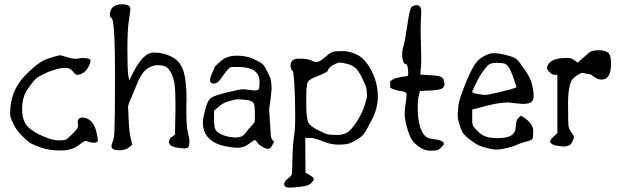

<svg xmlns="http://www.w3.org/2000/svg" viewBox="-20 -688 2895 894"><path d="M284.2 -372.1H280.3Q256.8 -372.1 205.1 -353.5Q163.1 -334 149.9 -323.7Q136.7 -313.5 109.9 -274.9Q83 -236.3 83 -182.1Q83 -127.9 106.4 -101.6Q129.9 -75.2 177.7 -54.7Q225.6 -34.2 252.4 -34.2Q279.3 -34.2 287.6 -38.6Q295.9 -43 315.9 -63Q335.9 -83 339.8 -90.8Q342.8 -96.7 343.8 -102.5Q343.8 -102.5 343.8 -107.4Q341.8 -115.2 341.8 -119.1Q341.8 -140.6 363.3 -140.6Q363.3 -140.6 364.3 -140.6Q384.8 -140.6 402.3 -125Q419.9 -109.4 427.7 -78.6Q435.5 -47.9 435.5 -35.6Q435.5 -23.4 418 -23.4Q402.3 -23.4 391.6 -28.3Q383.8 -32.2 377.9 -32.2Q377 -31.2 375 -31.2Q369.1 -29.3 340.8 -8.3Q312.5 12.7 261.7 12.7Q210.9 12.7 173.8 0Q136.7 -12.7 122.1 -21.5Q107.4 -30.3 81.5 -56.6Q55.7 -83 43 -109.4Q30.3 -135.7 28.8 -144Q27.3 -152.3 27.3 -161.1Q27.3 -262.7 92.8 -332Q158.2 -401.4 205.6 -416Q252.9 -430.7 258.8 -430.7Q264.6 -430.7 288.6 -422.9Q312.5 -415 334 -414.1L362.3 -418Q401.4 -418 401.4 -405.8Q401.4 -393.6 391.1 -375.5Q380.9 -357.4 367.2 -348.6Q353.5 -339.8 342.8 -339.8L341.8 -338.9Q331.1 -338.9 319.3 -355.5Q306.6 -372.1 284.2 -372.1Z M536.1 11.7Q499 11.7 499 -6.8Q499 -15.6 505.4 -30.8Q511.7 -45.9 512.7 -76.7Q513.7 -107.4 514.6 -155.3Q515.6 -252 515.6 -328.1Q515.6 -593.8 500 -603.5Q491.2 -609.4 491.2 -616.2Q492.2 -668 548.8 -668Q586.9 -668 586.9 -645.5Q586.9 -645.5 586.9 -644.5Q586.9 -633.8 580.1 -591.8Q573.2 -549.8 573.2 -459Q573.2 -368.2 577.1 -338.9L582 -313.5L600.6 -351.6Q648.4 -443.4 694.3 -443.4H695.3Q743.2 -443.4 782.7 -421.9Q822.3 -400.4 835.9 -351.6Q848.6 -307.6 848.6 -222.7Q847.7 -212.9 847.7 -203.1Q847.7 -203.1 847.7 -173.8Q847.7 -99.6 854.5 -73.2Q862.3 -43.9 862.3 -26.4Q861.3 -25.4 861.3 -24.4Q861.3 -6.8 856 -2Q850.6 2.9 840.3 2.9Q830.1 2.9 806.6 0Q783.2 -3.9 774.4 -11.7Q766.6 -18.6 766.6 -28.3Q767.6 -30.3 767.6 -32.2Q769.5 -44.9 782.2 -51.8L794.9 -61.5L796.9 -177.7Q796.9 -177.7 796.9 -207Q796.9 -261.7 793.9 -288.1Q790 -321.3 777.3 -346.7Q764.6 -372.1 750 -378.4Q735.4 -384.8 711.9 -384.8Q696.3 -384.8 672.9 -373Q643.6 -357.4 621.1 -304.7Q592.8 -237.3 591.8 -234.4Q576.2 -201.2 576.2 -188.5V-187.5L577.1 -176.8L579.1 -128.9Q582 -69.3 587.9 -47.9L595.7 -13.7L579.1 -1Q563.5 11.7 536.1 11.7Z M1188.5 -306.6Q1188.5 -376 1090.8 -376Q1090.8 -376 1058.6 -376Q1046.9 -376 1025.9 -345.7Q1004.9 -315.4 995.6 -307.1Q986.3 -298.8 974.6 -298.8Q964.8 -298.8 960 -306.6Q958 -309.6 958 -314.5Q958 -322.3 961.9 -333Q978.5 -374 980.5 -377.9Q981.4 -379.9 1008.8 -404.3Q1036.1 -428.7 1082.5 -428.7Q1128.9 -428.7 1161.6 -413.1Q1194.3 -397.5 1203.6 -388.7Q1212.9 -379.9 1226.1 -352.1Q1239.3 -324.2 1240.2 -321.3Q1241.2 -318.4 1243.2 -300.8Q1245.1 -277.3 1245.1 -273.4Q1244.1 -268.6 1243.2 -263.7Q1243.2 -247.1 1238.3 -213.9Q1233.4 -183.6 1233.4 -177.7Q1233.4 -176.8 1233.4 -175.8L1241.2 -54.7Q1242.2 -42 1252.9 -31.2L1256.8 -28.3L1247.1 -10.7Q1239.3 4.9 1228.5 4.9Q1228.5 4.9 1227.5 4.9Q1217.8 4.9 1200.2 -5.4Q1182.6 -15.6 1175.8 -27.3Q1170.9 -35.2 1167 -36.1Q1163.1 -35.2 1161.1 -33.2Q1153.3 -27.3 1132.3 -13.7Q1111.3 0 1086.9 0Q1062.5 0 1025.4 -7.8Q940.4 -26.4 926.8 -93.8Q924.8 -104.5 924.8 -120.1Q924.8 -135.7 936 -179.7Q947.3 -223.6 965.8 -234.4Q984.4 -245.1 1041.5 -258.8Q1098.6 -272.5 1114.3 -272.5L1166 -266.6Q1177.7 -266.6 1183.1 -271Q1188.5 -275.4 1188.5 -306.6ZM999 -191.4 976.6 -172.9V-129.9Q976.6 -92.8 985.8 -80.1Q995.1 -67.4 1022 -57.6Q1048.8 -47.9 1078.6 -47.9Q1108.4 -47.9 1123.5 -68.8Q1138.7 -89.8 1151.9 -103Q1165 -116.2 1166 -122.6Q1167 -128.9 1167 -160.6Q1167 -192.4 1161.6 -206.1Q1156.2 -219.7 1126.5 -222.7Q1096.7 -225.6 1086.9 -225.6Q1077.1 -225.6 1071.8 -223.6Q1066.4 -221.7 1043 -215.8Q1019.5 -210 999 -191.4Z M1333 -381.8Q1333 -382.8 1333 -383.8Q1333 -415 1373 -415Q1414.1 -415 1431.6 -405.3Q1443.4 -399.4 1453.1 -399.4Q1457 -400.4 1460.9 -400.4Q1473.6 -404.3 1495.1 -422.9Q1516.6 -442.4 1528.8 -446.3Q1541 -450.2 1574.7 -450.2Q1608.4 -450.2 1644 -432.6Q1679.7 -415 1708.5 -360.8Q1737.3 -306.6 1739.3 -247.1Q1739.3 -243.2 1739.3 -239.3Q1739.3 -183.6 1711.9 -130.9Q1682.6 -74.2 1673.3 -63Q1664.1 -51.8 1644 -39.1Q1624 -26.4 1607.4 -20.5Q1590.8 -14.6 1555.2 -14.6Q1519.5 -14.6 1481.9 -30.3Q1444.3 -45.9 1423.8 -45.9H1401.4Q1401.4 35.2 1402.3 116.2L1423.8 127.9Q1440.4 138.7 1441.4 144.5Q1441.4 150.4 1429.7 164.1Q1417 177.7 1383.8 180.7Q1352.5 185.5 1329.1 185.5Q1328.1 185.5 1327.1 185.5Q1303.7 185.5 1303.7 169.9V168.9Q1303.7 154.3 1321.3 142.6Q1338.9 130.9 1339.8 119.6Q1340.8 108.4 1341.8 46.9Q1342.8 -14.6 1349.6 -57.6Q1354.5 -85 1354.5 -151.4Q1354.5 -184.6 1353.5 -226.6Q1349.6 -354.5 1341.8 -358.9Q1334 -363.3 1333 -381.8ZM1406.2 -252Q1406.2 -252 1406.2 -180.7Q1408.2 -128.9 1417.5 -114.3Q1426.8 -99.6 1459 -83Q1491.2 -66.4 1504.4 -63Q1517.6 -59.6 1547.9 -59.6Q1578.1 -59.6 1597.2 -71.3Q1616.2 -83 1641.1 -121.6Q1666 -160.2 1677.7 -197.3Q1689.5 -232.4 1689.5 -246.1L1688.5 -247.1Q1688.5 -260.7 1686.5 -273.9Q1684.6 -287.1 1667.5 -322.3Q1650.4 -357.4 1635.3 -371.1Q1620.1 -384.8 1596.7 -390.6Q1573.2 -396.5 1563 -396.5Q1552.7 -396.5 1539.1 -389.6Q1510.7 -376 1505.9 -358.4Q1503.9 -350.6 1449.2 -330.1Q1414.1 -315.4 1411.1 -300.8Q1406.2 -274.4 1406.2 -256.8Q1406.2 -256.8 1406.2 -252Z M2042 -9.8Q2027.3 6.8 2018.6 10.3Q2009.8 13.7 1983.9 13.7Q1958 13.7 1934.6 -2Q1911.1 -18.6 1900.4 -33.2Q1889.6 -47.9 1879.4 -79.6Q1869.1 -111.3 1865.2 -140.6Q1864.3 -151.4 1864.3 -162.1Q1864.3 -181.6 1868.2 -203.1Q1873 -228.5 1873 -243.2Q1873 -243.2 1873 -250Q1872.1 -261.7 1842.8 -264.6Q1819.3 -267.6 1796.9 -279.3V-309.6L1816.4 -322.3Q1842.8 -330.1 1877 -334Q1880.9 -335 1880.9 -346.7Q1880.9 -355.5 1878.9 -369.1Q1877 -389.6 1869.1 -389.6Q1856.4 -389.6 1852.5 -425.8Q1852.5 -429.7 1852.5 -433.6Q1852.5 -433.6 1852.5 -438.5Q1852.5 -452.1 1857.4 -468.8Q1865.2 -492.2 1876 -566.9Q1886.7 -641.6 1894.5 -653.3Q1903.3 -663.1 1918.9 -664.1Q1939.5 -664.1 1941.4 -638.7Q1941.4 -638.7 1941.4 -629.9Q1941.4 -617.2 1939.5 -593.8Q1938.5 -578.1 1938.5 -552.7Q1938.5 -523.4 1940.4 -476.6Q1941.4 -440.4 1941.4 -416Q1941.4 -383.8 1939.5 -374L1937.5 -340.8L1983.4 -337.9Q2022.5 -335.9 2035.2 -329.1Q2046.9 -322.3 2048.8 -302.7Q2048.8 -300.8 2049.8 -298.8Q2049.8 -283.2 2039.1 -276.4Q2026.4 -268.6 1984.4 -266.6L1935.5 -264.6L1928.7 -237.3Q1924.8 -219.7 1924.8 -191.4Q1924.8 -174.8 1925.8 -155.3Q1934.6 -48.8 1987.3 -42Q2046.9 -35.2 2046.9 -19.5Q2046.9 -14.6 2042 -9.8Z M2178.7 -126Q2178.7 -112.3 2182.1 -103.5Q2185.5 -94.7 2211.4 -70.3Q2237.3 -45.9 2289.1 -44.9H2295.9Q2338.9 -44.9 2359.9 -57.1Q2380.9 -69.3 2381.8 -99.6Q2382.8 -129.9 2393.6 -138.7L2406.2 -149.4L2430.7 -132.8Q2462.9 -106.4 2462.9 -78.1Q2462.9 -49.8 2459.5 -42.5Q2456.1 -35.2 2429.2 -28.3Q2402.3 -21.5 2383.8 -12.7Q2365.2 -3.9 2335 2.4Q2304.7 8.8 2291 8.8Q2277.3 8.8 2250 2Q2222.7 -4.9 2209.5 -10.7Q2196.3 -16.6 2170.4 -36.1Q2144.5 -55.7 2133.8 -71.3Q2127 -83 2119.1 -108.9Q2111.3 -134.8 2111.3 -147.5V-164.1Q2113.3 -172.9 2113.8 -189.9Q2114.3 -207 2128.9 -250Q2178.7 -389.6 2215.3 -415Q2252 -440.4 2277.3 -440.4Q2302.7 -440.4 2337.4 -431.6Q2372.1 -422.9 2383.8 -413.6Q2395.5 -404.3 2422.9 -364.7Q2450.2 -325.2 2457.5 -294.4Q2464.8 -263.7 2464.8 -242.7Q2464.8 -221.7 2454.1 -212.9Q2443.4 -204.1 2411.1 -204.1L2345.7 -210.9Q2295.9 -210.9 2211.9 -186.5L2178.7 -177.7ZM2252.9 -384.8Q2224.6 -356.4 2201.7 -310.5Q2178.7 -264.6 2178.7 -260.7Q2178.7 -254.9 2203.6 -250.5Q2228.5 -246.1 2239.7 -246.1Q2251 -246.1 2293.9 -256.3Q2336.9 -266.6 2360.8 -272.9Q2384.8 -279.3 2384.8 -283.2Q2363.3 -350.6 2352.5 -369.1Q2341.8 -387.7 2329.6 -391.6Q2317.4 -395.5 2291.5 -395.5Q2265.6 -395.5 2252.9 -384.8Z M2725.6 -445.3Q2740.2 -454.1 2767.6 -454.1Q2794.9 -454.1 2810.1 -443.8Q2825.2 -433.6 2825.2 -392.6Q2825.2 -317.4 2781.2 -317.4Q2763.7 -317.4 2746.1 -330.6Q2728.5 -343.8 2722.7 -343.8Q2722.7 -343.8 2714.8 -343.8Q2697.3 -348.6 2691.4 -348.6Q2679.7 -348.6 2650.4 -324.2Q2627 -304.7 2625 -215.8V-209Q2625 -113.3 2627.4 -99.6Q2629.9 -85.9 2640.6 -71.3Q2652.3 -54.7 2652.3 -52.7V-49.8Q2652.3 -43 2645 -28.3Q2637.7 -13.7 2627 -9.8Q2616.2 -5.9 2606 -5.9Q2595.7 -5.9 2572.3 -9.8Q2547.9 -13.7 2541 -27.3Q2541 -36.1 2555.7 -49.8L2575.2 -68.4V-339.8H2562.5Q2549.8 -339.8 2538.1 -352.5Q2526.4 -365.2 2526.4 -370.1Q2526.4 -375 2530.3 -383.8Q2546.9 -418 2614.3 -418Q2614.3 -418 2627.9 -418Q2639.6 -418 2653.3 -408.2L2669.9 -396.5Z"/></svg>

Font: Drukaatie burti
Style: Light
Weight: 300
Version: Version 0.14